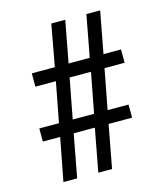

<svg xmlns="http://www.w3.org/2000/svg" viewBox="-108 -796 751 877"><g transform="rotate(-15 267.5 -357.0)"><path d="M83 0H148L186 -203H286L248 0H313L351 -203H462V-265H363L399 -454H494V-517H411L448 -714H383L346 -517H246L283 -714H217L181 -517H72V-454H169L133 -265H40V-203H122ZM198 -265 234 -454H335L299 -265Z"/></g></svg>

Font: Noto Serif Devanagari Condensed SemiBold
Style: Regular
Weight: 600
Width: 3
Designer: Universal Thirst, Indian Type Foundry and the Monotype Design Team
Foundry: Monotype Imaging Inc.
Version: Version 2.004